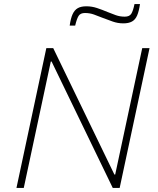

<svg xmlns="http://www.w3.org/2000/svg" viewBox="-20 -925 778 945"><path d="M61 0 208 -688H242L543 -66H547L680 -688H716L569 0H535L234 -622H230L97 0ZM323 -799Q328 -835 337.5 -855.5Q347 -876 363 -885Q379 -894 405 -894Q432 -894 457.5 -885.5Q483 -877 509 -866Q529 -858 549.5 -850.5Q570 -843 594 -843Q617 -843 626 -857Q635 -871 642 -905H669Q664 -870 655 -849Q646 -828 629.5 -819Q613 -810 587 -810Q560 -810 534.5 -819Q509 -828 483 -838Q463 -846 442.5 -853.5Q422 -861 398 -861Q376 -861 367 -847Q358 -833 350 -799Z"/></svg>

Font: Saira Thin
Style: Italic
Weight: 100
Italic angle: -12°
Designer: Hector Gatti with collaboration of the Omnibus-Type team
Foundry: Omnibus-Type
Version: Version 1.101